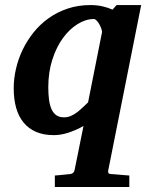

<svg xmlns="http://www.w3.org/2000/svg" viewBox="-20 -520 610 759"><path d="M382.8 -390.1Q384.3 -395 381.3 -404.3Q378.4 -413.6 373.5 -422.6Q368.7 -431.6 362.5 -438.2Q356.4 -444.8 351.1 -444.8Q319.3 -444.8 287.1 -425Q254.9 -405.3 229 -369.9Q203.1 -334.5 187 -284.7Q170.9 -234.9 170.9 -174.8Q170.9 -147.9 173.8 -126Q176.8 -104 183.6 -88.6Q190.4 -73.2 202.4 -64.7Q214.4 -56.2 232.9 -56.2Q248 -56.2 261 -62Q273.9 -67.9 285.4 -76.7Q296.9 -85.4 307.4 -95.7Q317.9 -106 328.1 -115.2ZM408.2 151.9Q406.2 158.7 408.4 163.3Q410.6 168 418.9 168Q427.2 168.5 438 169.4Q447.3 170.4 460.7 171.4Q474.1 172.4 491.2 173.8V219.2H196.8V173.8Q203.6 173.3 213.9 172.4Q224.1 171.4 233.9 170.4Q245.6 168.9 257.8 168Q272 166.5 274.9 151.9L310.1 -22Q279.8 -4.9 250 4.6Q220.2 14.2 192.9 14.2Q152.8 14.2 123 1.5Q93.3 -11.2 73.5 -35.2Q53.7 -59.1 43.9 -93.5Q34.2 -127.9 34.2 -170.9Q34.2 -208.5 43 -247.3Q51.8 -286.1 69.3 -322.8Q86.9 -359.4 112.5 -391.6Q138.2 -423.8 172.1 -448Q206.1 -472.2 247.6 -486.1Q289.1 -500 337.9 -500Q362.8 -500 385.3 -494.9Q407.7 -489.7 424.8 -481.9L440.9 -500H538.1Z"/></svg>

Font: Charis SIL Am
Style: Bold Italic
Weight: 700
Italic angle: -11°
Foundry: SIL International
Version: Version 5.000